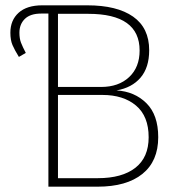

<svg xmlns="http://www.w3.org/2000/svg" viewBox="-20 -702 674 722"><path d="M575 -186Q575 -96 515.5 -48Q456 0 347 0H162V-651H135Q94 -651 73.5 -631Q53 -611 53 -579Q53 -557 59 -541.5Q65 -526 77 -503L51 -488Q35 -514 27 -532.5Q19 -551 19 -579Q19 -626 50 -654Q81 -682 139 -682H308Q420 -682 480.5 -639.5Q541 -597 541 -513Q541 -448 508.5 -410Q476 -372 418 -362Q486 -358 530.5 -314Q575 -270 575 -186ZM198 -650V-375H360Q426 -375 465.5 -412Q505 -449 505 -512Q505 -650 312 -650ZM539 -186Q539 -265 491.5 -305Q444 -345 365 -345H198V-32H348Q439 -32 489 -71Q539 -110 539 -186Z"/></svg>

Font: FiraGO UltraLight
Style: Regular
Weight: 200
Designer: bBox Type
Foundry: bBox Type GmbH
Version: Version 1.001